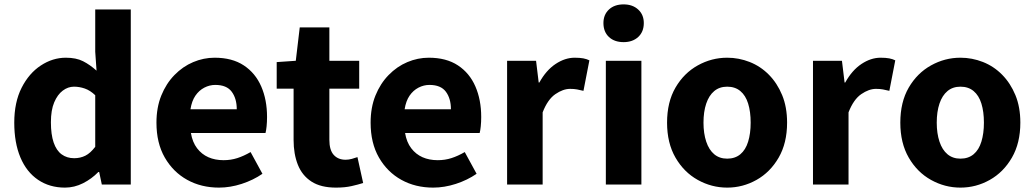

<svg xmlns="http://www.w3.org/2000/svg" viewBox="-20 -841 4712 875"><path d="M276 14Q206 14 153.5 -21.5Q101 -57 73 -123.5Q45 -190 45 -282Q45 -375 78.5 -441Q112 -507 166 -542.5Q220 -578 280 -578Q327 -578 358.5 -562Q390 -546 420 -519L414 -605V-798H576V0H444L432 -57H428Q398 -26 358.5 -6Q319 14 276 14ZM318 -120Q346 -120 369 -131.5Q392 -143 414 -172V-407Q391 -429 366.5 -437.5Q342 -446 317 -446Q290 -446 266 -428Q242 -410 227 -374.5Q212 -339 212 -284Q212 -228 224.5 -191.5Q237 -155 261 -137.5Q285 -120 318 -120Z M978 14Q897 14 833 -21.5Q769 -57 731 -123Q693 -189 693 -282Q693 -351 715 -405.5Q737 -460 775 -499Q813 -538 860.5 -558Q908 -578 958 -578Q1038 -578 1091 -543Q1144 -508 1170.5 -447Q1197 -386 1197 -308Q1197 -285 1195 -265.5Q1193 -246 1190 -235H850Q857 -193 878 -165.5Q899 -138 929.5 -124.5Q960 -111 999 -111Q1032 -111 1061.5 -120.5Q1091 -130 1122 -148L1176 -49Q1134 -20 1081.5 -3Q1029 14 978 14ZM848 -343H1059Q1059 -392 1036 -423Q1013 -454 961 -454Q935 -454 911 -441.5Q887 -429 870.5 -405Q854 -381 848 -343Z M1511 14Q1442 14 1399.5 -13.5Q1357 -41 1337.5 -90Q1318 -139 1318 -203V-437H1241V-558L1328 -564L1346 -716H1481V-564H1617V-437H1481V-204Q1481 -157 1501 -135Q1521 -113 1555 -113Q1569 -113 1583.5 -117Q1598 -121 1609 -125L1635 -7Q1613 0 1582.5 7Q1552 14 1511 14Z M1954 14Q1873 14 1809 -21.5Q1745 -57 1707 -123Q1669 -189 1669 -282Q1669 -351 1691 -405.5Q1713 -460 1751 -499Q1789 -538 1836.5 -558Q1884 -578 1934 -578Q2014 -578 2067 -543Q2120 -508 2146.5 -447Q2173 -386 2173 -308Q2173 -285 2171 -265.5Q2169 -246 2166 -235H1826Q1833 -193 1854 -165.5Q1875 -138 1905.5 -124.5Q1936 -111 1975 -111Q2008 -111 2037.5 -120.5Q2067 -130 2098 -148L2152 -49Q2110 -20 2057.5 -3Q2005 14 1954 14ZM1824 -343H2035Q2035 -392 2012 -423Q1989 -454 1937 -454Q1911 -454 1887 -441.5Q1863 -429 1846.5 -405Q1830 -381 1824 -343Z M2291 0V-564H2423L2435 -465H2438Q2469 -521 2512 -549.5Q2555 -578 2599 -578Q2623 -578 2638.5 -575Q2654 -572 2666 -566L2639 -427Q2623 -431 2609.5 -433.5Q2596 -436 2578 -436Q2546 -436 2511 -412Q2476 -388 2453 -329V0Z M2741 0V-564H2903V0ZM2822 -649Q2780 -649 2755 -672.5Q2730 -696 2730 -736Q2730 -774 2755 -797.5Q2780 -821 2822 -821Q2863 -821 2888.5 -797.5Q2914 -774 2914 -736Q2914 -696 2888.5 -672.5Q2863 -649 2822 -649Z M3294 14Q3223 14 3160 -21Q3097 -56 3058.5 -122.5Q3020 -189 3020 -282Q3020 -376 3058.5 -442Q3097 -508 3160 -543Q3223 -578 3294 -578Q3347 -578 3396.5 -558.5Q3446 -539 3484 -500.5Q3522 -462 3544.5 -407.5Q3567 -353 3567 -282Q3567 -189 3528.5 -122.5Q3490 -56 3427.5 -21Q3365 14 3294 14ZM3294 -118Q3330 -118 3354 -138Q3378 -158 3389.5 -195.5Q3401 -233 3401 -282Q3401 -332 3389.5 -369Q3378 -406 3354 -426Q3330 -446 3294 -446Q3259 -446 3235 -426Q3211 -406 3198.5 -369Q3186 -332 3186 -282Q3186 -233 3198.5 -195.5Q3211 -158 3235 -138Q3259 -118 3294 -118Z M3685 0V-564H3817L3829 -465H3832Q3863 -521 3906 -549.5Q3949 -578 3993 -578Q4017 -578 4032.5 -575Q4048 -572 4060 -566L4033 -427Q4017 -431 4003.5 -433.5Q3990 -436 3972 -436Q3940 -436 3905 -412Q3870 -388 3847 -329V0Z M4357 14Q4286 14 4223 -21Q4160 -56 4121.5 -122.5Q4083 -189 4083 -282Q4083 -376 4121.5 -442Q4160 -508 4223 -543Q4286 -578 4357 -578Q4410 -578 4459.5 -558.5Q4509 -539 4547 -500.5Q4585 -462 4607.5 -407.5Q4630 -353 4630 -282Q4630 -189 4591.5 -122.5Q4553 -56 4490.5 -21Q4428 14 4357 14ZM4357 -118Q4393 -118 4417 -138Q4441 -158 4452.5 -195.5Q4464 -233 4464 -282Q4464 -332 4452.5 -369Q4441 -406 4417 -426Q4393 -446 4357 -446Q4322 -446 4298 -426Q4274 -406 4261.5 -369Q4249 -332 4249 -282Q4249 -233 4261.5 -195.5Q4274 -158 4298 -138Q4322 -118 4357 -118Z"/></svg>

Font: Noto Sans KR ExtraBold
Style: Regular
Weight: 800
Designer: Ryoko NISHIZUKA  (kana, bopomofo & ideographs); Paul D. Hunt (Latin, Greek & Cyrillic); Sandoll Communications , Soo-you
Foundry: Adobe
Version: Version 2.004-H2;hotconv 1.0.118;makeotfexe 2.5.65603